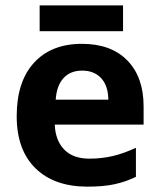

<svg xmlns="http://www.w3.org/2000/svg" viewBox="-20 -678 589 707"><path d="M282.7 -418Q238.8 -418 213.6 -390.1Q188.5 -362.3 185.1 -311H378.9Q378.4 -362.3 352.5 -390.1Q326.7 -418 282.7 -418ZM302.2 9.3Q179.7 9.3 110.6 -58.3Q41.5 -126 41.5 -250Q41.5 -377.4 105.2 -447Q168.9 -516.6 281.7 -516.6Q389.2 -516.6 449 -455.3Q508.8 -394 508.8 -286.1V-219.2H181.6Q184.1 -160.2 216.8 -127Q249.5 -93.8 308.6 -93.8Q354 -93.8 394.8 -103.3Q435.5 -112.8 480.5 -133.8V-26.9Q443.8 -8.8 402.6 0.2Q361.3 9.3 302.2 9.3ZM126 -658.2H433.1V-563H126Z"/></svg>

Font: Bpm'online Open Sans
Style: Bold
Weight: 700
Foundry: Ascender Corporation
Version: Version 1.10